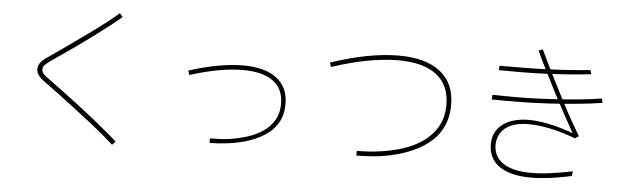

<svg xmlns="http://www.w3.org/2000/svg" viewBox="-52 -992 4104 1256"><g transform="rotate(5 2000.0 -364.5)"><path d="M735 46 714 69Q688 45 646.5 10Q605 -25 554 -65Q503 -105 447.5 -147.5Q392 -190 338.5 -230Q285 -270 239 -303Q209 -325 196.5 -343Q184 -361 184 -383Q184 -405 197 -423Q210 -441 242 -463Q275 -486 320 -517.5Q365 -549 416.5 -585.5Q468 -622 519 -659Q570 -696 614 -730.5Q658 -765 690 -793L710 -770Q678 -742 633 -707Q588 -672 537 -634Q486 -596 435.5 -560Q385 -524 339.5 -493Q294 -462 261 -439Q236 -420 226.5 -409.5Q217 -399 217 -383Q217 -368 225.5 -357Q234 -346 259 -328Q304 -295 358 -255Q412 -215 467 -173Q522 -131 573 -90Q624 -49 666.5 -13.5Q709 22 735 46Z M1348 1V-29Q1376 -29 1408.5 -30Q1441 -31 1469 -35Q1532 -44 1590 -62Q1648 -80 1693.5 -111Q1739 -142 1765.5 -187Q1792 -232 1792 -294Q1792 -392 1724 -442.5Q1656 -493 1524 -493Q1451 -493 1363 -477Q1275 -461 1177 -430L1168 -458Q1266 -490 1357 -506.5Q1448 -523 1524 -523Q1668 -523 1744.5 -464Q1821 -405 1821 -296Q1821 -224 1791.5 -173Q1762 -122 1711 -88.5Q1660 -55 1598.5 -35.5Q1537 -16 1472 -7.5Q1407 1 1348 1Z M2312 0V-31Q2348 -31 2388 -33.5Q2428 -36 2469 -42Q2543 -52 2614.5 -75Q2686 -98 2743.5 -138.5Q2801 -179 2835.5 -239Q2870 -299 2870 -383Q2870 -511 2783.5 -578Q2697 -645 2531 -645Q2438 -645 2327.5 -624Q2217 -603 2096 -563L2087 -591Q2210 -633 2323 -654.5Q2436 -676 2531 -676Q2710 -676 2805.5 -601Q2901 -526 2901 -384Q2901 -306 2874.5 -247Q2848 -188 2801.5 -146Q2755 -104 2695 -75.5Q2635 -47 2569.5 -30Q2504 -13 2437.5 -6.5Q2371 0 2312 0Z M3192 -638 3194 -667Q3266 -667 3343 -667.5Q3420 -668 3497 -671Q3574 -674 3648.5 -679Q3723 -684 3789 -691L3797 -664Q3729 -656 3654 -650.5Q3579 -645 3500.5 -641.5Q3422 -638 3344 -637.5Q3266 -637 3192 -638ZM3162 -443 3165 -474Q3235 -472 3309.5 -472Q3384 -472 3459.5 -475Q3535 -478 3608.5 -483Q3682 -488 3750.5 -495Q3819 -502 3879 -512L3887 -484Q3812 -472 3724 -463.5Q3636 -455 3540.5 -449.5Q3445 -444 3349 -442.5Q3253 -441 3162 -443ZM3462 44Q3328 44 3255 -6Q3182 -56 3182 -151Q3182 -235 3245.5 -283Q3309 -331 3419 -331Q3474 -331 3551 -315.5Q3628 -300 3729 -262L3715 -258Q3684 -312 3648.5 -377.5Q3613 -443 3575.5 -515Q3538 -587 3503 -657Q3468 -727 3440 -789L3467 -798Q3489 -751 3516 -696Q3543 -641 3573 -582Q3603 -523 3633.5 -464Q3664 -405 3694 -351.5Q3724 -298 3751 -253L3727 -237Q3628 -274 3551.5 -288.5Q3475 -303 3420 -303Q3357 -303 3316.5 -288.5Q3276 -274 3253.5 -250.5Q3231 -227 3222 -201Q3213 -175 3213 -151Q3213 -72 3276.5 -29.5Q3340 13 3461 13Q3519 13 3586.5 4Q3654 -5 3731 -21L3729 10Q3678 21 3631.5 28.5Q3585 36 3542.5 40Q3500 44 3462 44Z"/></g></svg>

Font: Murecho Thin ExtraLight
Style: Regular
Weight: 250
Version: Version 1.010